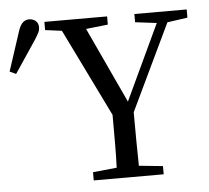

<svg xmlns="http://www.w3.org/2000/svg" viewBox="-59 -740 862 793"><g transform="rotate(-5 372.0 -343.0)"><path d="M525 -636V-670H742V-636L658 -624L487 -266Q487 -202 487.5 -149Q488 -96 489 -44L588 -34V0H298V-34L397 -44Q399 -94 399 -146.5Q399 -199 399 -263L221 -627L152 -636V-670H412V-636L321 -626L467 -312L614 -625ZM-9 -478 46 -646Q54 -668 65 -677Q76 -686 89 -686Q106 -686 117 -676.5Q128 -667 128 -650Q128 -638 123 -628Q118 -618 106 -599L17 -466Z"/></g></svg>

Font: Source Serif 4 Subhead
Style: Regular
Weight: 400
Designer: Frank Grießhammer
Foundry: Adobe Systems Incorporated
Version: Version 4.004;hotconv 1.0.117;makeotfexe 2.5.65602